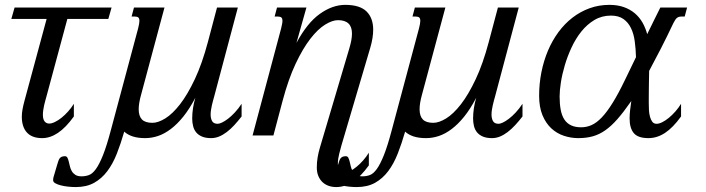

<svg xmlns="http://www.w3.org/2000/svg" viewBox="-20 -549 2861 778"><path d="M25.9 -472.2 39.1 -518.6H432.1L418.9 -472.2H252.9L168 -157.2Q166 -150.4 163.6 -141.4Q161.1 -132.3 158.9 -122.8Q156.7 -113.3 155.3 -103.3Q153.8 -93.3 153.8 -84.5Q153.8 -65.4 160.9 -56.9Q168 -48.3 179.2 -48.3Q189.5 -48.3 202.6 -54.7Q215.8 -61 229.2 -71.8Q242.7 -82.5 255.9 -97.2Q269 -111.8 279.3 -128.4V-77.1Q246.6 -31.7 214.8 -10.5Q183.1 10.7 150.9 10.7Q109.9 10.7 89.1 -12Q68.4 -34.7 68.4 -76.2Q68.4 -90.3 71.3 -106.2Q74.2 -122.1 79.1 -140.1L168.9 -472.2Z M646.5 -518.6 551.8 -165.5Q542 -130.4 542 -106.4Q542 -78.6 555.2 -64.9Q568.4 -51.3 597.7 -51.3Q620.6 -51.3 649.9 -69.3Q679.2 -87.4 709.7 -126.7Q740.2 -166 769.5 -228.3Q798.8 -290.5 822.3 -378.4L859.4 -518.6H943.8L847.7 -157.2Q845.7 -150.4 843.3 -141.4Q840.8 -132.3 838.6 -122.8Q836.4 -113.3 835 -103.3Q833.5 -93.3 833.5 -84.5Q833.5 -68.8 839.6 -58.1Q845.7 -47.4 862.3 -47.4Q868.7 -47.4 879.6 -52.5Q890.6 -57.6 904.1 -67.9Q917.5 -78.1 931.6 -93.3Q945.8 -108.4 959 -128.4V-77.1Q944.3 -58.1 929.4 -42Q914.6 -25.9 899.2 -14.2Q883.8 -2.4 867.9 4.2Q852.1 10.7 835.4 10.7Q813.5 10.7 798.6 4.4Q783.7 -2 774.9 -12.7Q766.1 -23.4 762.5 -38.1Q758.8 -52.7 758.8 -68.8Q758.8 -89.8 762.2 -111.6Q765.6 -133.3 771.5 -152.8Q748 -107.9 723.1 -76.9Q698.2 -45.9 672.4 -26.4Q646.5 -6.8 620.4 2Q594.2 10.7 568.4 10.7Q539.1 10.7 518.1 3.9Q497.1 -2.9 483.4 -15.6Q469.7 32.2 453.6 73.2Q437.5 114.3 415 144.3Q392.6 174.3 361.6 191.7Q330.6 209 287.1 209Q272.5 209 256.1 207.3Q239.7 205.6 226.3 202.1Q212.9 198.7 204.1 193.6Q195.3 188.5 195.3 181.6Q195.3 179.2 195.6 175.3Q195.8 171.4 196.8 168.9L211.9 117.7Q214.4 109.4 216.6 103Q218.8 96.7 221.9 92.5Q225.1 88.4 230.2 86.2Q235.4 84 243.2 84Q250 84 253.2 90.1Q256.3 96.2 258.5 105.2Q260.7 114.3 263.2 124.8Q265.6 135.3 270.8 144.3Q275.9 153.3 285.2 159.4Q294.4 165.5 310.5 165.5Q326.2 165.5 340.3 160.4Q354.5 155.3 368.4 136.2Q382.3 117.2 397.2 80.1Q412.1 43 429.2 -21.5L539.6 -433.6Q544.9 -454.1 544.9 -464.4Q544.9 -474.6 540.3 -478.3Q535.6 -481.9 526.9 -481.9H513.2L522.9 -518.6Z M1119.1 -433.6Q1121.6 -443.8 1123 -451.4Q1124.5 -459 1124.5 -464.4Q1124.5 -474.6 1119.9 -478.3Q1115.2 -481.9 1106.4 -481.9H1092.8L1102.5 -518.6H1221.7L1181.2 -375Q1224.6 -456.1 1275.9 -492.7Q1327.1 -529.3 1378.9 -529.3Q1438 -529.3 1465.1 -502.7Q1492.2 -476.1 1492.2 -428.7Q1492.2 -396 1480.5 -356L1363.3 41Q1359.4 55.2 1354.2 75.4Q1349.1 95.7 1349.1 113.8Q1349.1 133.3 1356 142.1Q1362.8 150.9 1375.5 150.9Q1385.7 150.9 1398.7 144.3Q1411.6 137.7 1425 126.7Q1438.5 115.7 1451.4 101.1Q1464.4 86.4 1474.6 69.8V121.1Q1441.9 166.5 1409.7 187.7Q1377.4 209 1342.3 209Q1325.7 209 1311.3 203.9Q1296.9 198.7 1286.4 188.7Q1275.9 178.7 1269.8 163.8Q1263.7 148.9 1263.7 129.4Q1263.7 108.4 1267.1 88.4Q1270.5 68.4 1276.4 48.8L1395.5 -353Q1400.9 -371.1 1403.6 -386Q1406.2 -400.9 1406.2 -413.1Q1406.2 -467.3 1349.6 -467.3Q1326.7 -467.3 1297.4 -449.2Q1268.1 -431.2 1237.5 -391.8Q1207 -352.5 1177.7 -290.3Q1148.4 -228 1125 -140.1L1087.9 0H1003.4Z M1784.7 -518.6 1689.9 -165.5Q1680.2 -130.4 1680.2 -106.4Q1680.2 -78.6 1693.4 -64.9Q1706.5 -51.3 1735.8 -51.3Q1758.8 -51.3 1788.1 -69.3Q1817.4 -87.4 1847.9 -126.7Q1878.4 -166 1907.7 -228.3Q1937 -290.5 1960.4 -378.4L1997.6 -518.6H2082L1985.8 -157.2Q1983.9 -150.4 1981.4 -141.4Q1979 -132.3 1976.8 -122.8Q1974.6 -113.3 1973.1 -103.3Q1971.7 -93.3 1971.7 -84.5Q1971.7 -68.8 1977.8 -58.1Q1983.9 -47.4 2000.5 -47.4Q2006.8 -47.4 2017.8 -52.5Q2028.8 -57.6 2042.2 -67.9Q2055.7 -78.1 2069.8 -93.3Q2084 -108.4 2097.2 -128.4V-77.1Q2082.5 -58.1 2067.6 -42Q2052.7 -25.9 2037.4 -14.2Q2022 -2.4 2006.1 4.2Q1990.2 10.7 1973.6 10.7Q1951.7 10.7 1936.8 4.4Q1921.9 -2 1913.1 -12.7Q1904.3 -23.4 1900.6 -38.1Q1897 -52.7 1897 -68.8Q1897 -89.8 1900.4 -111.6Q1903.8 -133.3 1909.7 -152.8Q1886.2 -107.9 1861.3 -76.9Q1836.4 -45.9 1810.5 -26.4Q1784.7 -6.8 1758.5 2Q1732.4 10.7 1706.5 10.7Q1677.2 10.7 1656.2 3.9Q1635.3 -2.9 1621.6 -15.6Q1607.9 32.2 1591.8 73.2Q1575.7 114.3 1553.2 144.3Q1530.8 174.3 1499.8 191.7Q1468.8 209 1425.3 209Q1410.6 209 1394.3 207.3Q1377.9 205.6 1364.5 202.1Q1351.1 198.7 1342.3 193.6Q1333.5 188.5 1333.5 181.6Q1333.5 179.2 1333.7 175.3Q1334 171.4 1335 168.9L1350.1 117.7Q1352.5 109.4 1354.7 103Q1356.9 96.7 1360.1 92.5Q1363.3 88.4 1368.4 86.2Q1373.5 84 1381.3 84Q1388.2 84 1391.4 90.1Q1394.5 96.2 1396.7 105.2Q1398.9 114.3 1401.4 124.8Q1403.8 135.3 1408.9 144.3Q1414.1 153.3 1423.3 159.4Q1432.6 165.5 1448.7 165.5Q1464.4 165.5 1478.5 160.4Q1492.7 155.3 1506.6 136.2Q1520.5 117.2 1535.4 80.1Q1550.3 43 1567.4 -21.5L1677.7 -433.6Q1683.1 -454.1 1683.1 -464.4Q1683.1 -474.6 1678.5 -478.3Q1673.8 -481.9 1665 -481.9H1651.4L1661.1 -518.6Z M2640.6 -47.4Q2650.9 -47.4 2663.8 -54Q2676.8 -60.5 2690.2 -71.5Q2703.6 -82.5 2716.6 -97.2Q2729.5 -111.8 2739.7 -128.4V-77.1Q2707 -31.7 2674.8 -10.5Q2642.6 10.7 2607.4 10.7Q2565.4 10.7 2548.3 -9.5Q2531.2 -29.8 2531.2 -68.8Q2531.2 -84.5 2533.2 -102.5Q2535.2 -120.6 2538.1 -140.1L2535.2 -135.7Q2506.3 -94.2 2481.7 -66.2Q2457 -38.1 2432.6 -21Q2408.2 -3.9 2381.8 3.4Q2355.5 10.7 2323.2 10.7Q2293.5 10.7 2264.9 1.2Q2236.3 -8.3 2214.1 -28.8Q2191.9 -49.3 2178.2 -82Q2164.6 -114.7 2164.6 -161.1Q2164.6 -210 2173.8 -256.3Q2183.1 -302.7 2200.4 -343.8Q2217.8 -384.8 2242.9 -418.9Q2268.1 -453.1 2299.8 -477.5Q2331.5 -502 2369.1 -515.6Q2406.7 -529.3 2449.2 -529.3Q2481.9 -529.3 2507.6 -520.3Q2533.2 -511.2 2552 -495.4Q2570.8 -479.5 2583.3 -457.8Q2595.7 -436 2602.5 -410.6Q2616.7 -439.9 2630.4 -467.5Q2644 -495.1 2655.8 -518.6H2764.2L2754.4 -481.9H2740.7Q2730.5 -481.9 2723.6 -476.8Q2716.8 -471.7 2709 -456.1Q2682.6 -400.4 2657.7 -351.8Q2632.8 -303.2 2610.4 -261.7Q2609.9 -238.8 2609.6 -218Q2609.4 -197.3 2609.1 -180.2Q2608.9 -163.1 2608.9 -150.4Q2608.9 -137.7 2608.9 -130.9Q2608.9 -117.7 2609.6 -103Q2610.4 -88.4 2613.8 -75.9Q2617.2 -63.5 2623.3 -55.4Q2629.4 -47.4 2640.6 -47.4ZM2455.6 -485.8Q2418.5 -485.8 2388.7 -468Q2358.9 -450.2 2335.9 -421.6Q2313 -393.1 2296.1 -356.9Q2279.3 -320.8 2268.6 -284.4Q2257.8 -248 2252.7 -214.8Q2247.6 -181.6 2247.6 -158.2Q2247.6 -127.9 2252 -104.5Q2256.3 -81.1 2266.6 -65.2Q2276.9 -49.3 2293.7 -41.3Q2310.5 -33.2 2335 -33.2Q2356.9 -33.2 2377.2 -42.2Q2397.5 -51.3 2418.5 -73.2Q2439.5 -95.2 2462.4 -132.1Q2485.4 -168.9 2512.2 -224.6L2557.1 -317.4Q2556.2 -351.1 2552 -381.8Q2547.9 -412.6 2536.6 -435.5Q2525.4 -458.5 2505.9 -472.2Q2486.3 -485.8 2455.6 -485.8Z"/></svg>

Font: Arian AMU Serif
Style: Italic
Weight: 400
Italic angle: -15°
Designer: Ruben Hakobyan (Tarumian)
Foundry: Ruben Hakobyan (Tarumian)
Version: Version 1.002